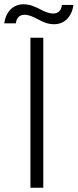

<svg xmlns="http://www.w3.org/2000/svg" viewBox="-39 -876 363 896"><path d="M146 -834C118 -848 98 -856 70 -856C23 -856 -12 -822 -19 -767H35C38 -792 51 -807 76 -807C98 -807 118 -796 138 -786C166 -771 186 -763 214 -763C262 -763 296 -798 304 -853H250C247 -827 233 -813 209 -813C187 -813 166 -823 146 -834ZM103 0H163V-700H103Z"/></svg>

Font: Fixel Display Light
Style: Regular
Weight: 300
Designer: AlfaBravo + MacPaw
Foundry: Kyrylo Tkachov, Marchela Mozhyna, Serhii Makarenko, Maria Weinstein, Zakhar Kryvoshyya
Version: Version 1.211